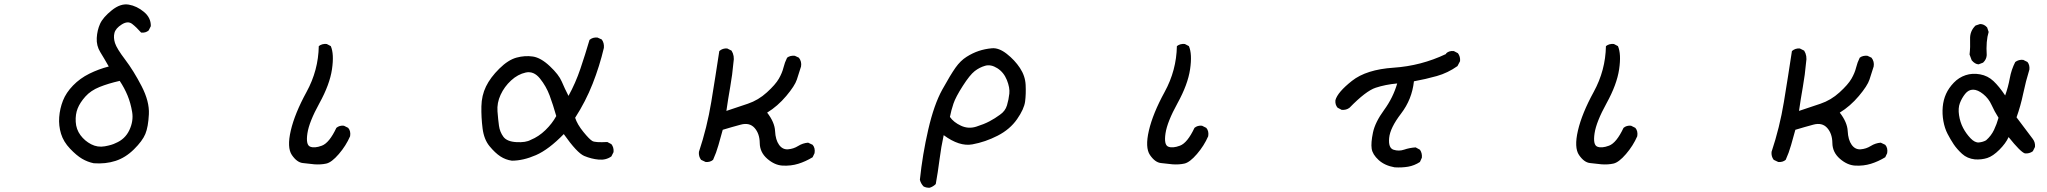

<svg xmlns="http://www.w3.org/2000/svg" viewBox="-20 -745 9540 895"><path d="M417 16Q388 10 362.5 -5Q337 -20 306.5 -52Q276 -84 264.5 -121.5Q253 -159 256 -199Q259 -239 273.5 -276Q288 -313 320.5 -346.5Q353 -380 396.5 -401.5Q440 -423 487 -435Q466 -472 447.5 -502Q429 -532 431 -568Q433 -604 446.5 -634Q460 -664 501 -697Q542 -730 580 -723.5Q618 -717 651 -689.5Q684 -662 683 -623L673 -603Q659 -591 638 -593Q616 -618 596 -633.5Q576 -649 547.5 -631Q519 -613 513.5 -591.5Q508 -570 516 -544.5Q524 -519 563.5 -467Q603 -415 640 -343.5Q677 -272 674 -212.5Q671 -153 657.5 -120.5Q644 -88 604.5 -49Q565 -10 518.5 5Q472 20 417 16ZM519 -78Q563 -96 583 -138.5Q603 -181 596 -223Q589 -265 574.5 -300Q560 -335 538 -368Q485 -356 444 -339.5Q403 -323 378 -295Q353 -267 342 -239.5Q331 -212 333 -177Q335 -142 355 -115Q375 -88 405 -72.5Q435 -57 468.5 -63Q502 -69 519 -78Z M1446 21Q1419 18 1391.5 15Q1364 12 1340.5 -22.5Q1317 -57 1335.5 -136.5Q1354 -216 1409 -316.5Q1464 -417 1466 -530Q1481 -542 1503 -540L1522 -530Q1538 -493 1527.5 -422Q1517 -351 1469 -264Q1421 -177 1413 -123.5Q1405 -70 1425.5 -61.5Q1446 -53 1480.5 -66Q1515 -79 1548 -149Q1562 -161 1583 -159L1603 -149Q1616 -134 1612 -110Q1593 -66 1559.5 -27Q1526 12 1501 17.5Q1476 23 1446 21Z M2366 4Q2337 0 2312.5 -16Q2288 -32 2262 -63.5Q2236 -95 2229.5 -146.5Q2223 -198 2224 -249Q2225 -300 2245.5 -342Q2266 -384 2307.5 -425Q2349 -466 2388 -476.5Q2427 -487 2464 -481.5Q2501 -476 2543 -436.5Q2585 -397 2598.5 -365Q2612 -333 2630 -298Q2663 -358 2685.5 -424.5Q2708 -491 2728 -559Q2743 -572 2765 -570L2785 -561Q2797 -545 2795 -522Q2775 -437 2742.5 -354.5Q2710 -272 2661 -196Q2671 -165 2699.5 -130Q2728 -95 2741.5 -87.5Q2755 -80 2811 -83L2830 -73Q2842 -58 2840 -36L2830 -16Q2805 2 2771 -1Q2737 -4 2703.5 -18Q2670 -32 2608 -120Q2538 -48 2478.5 -22Q2419 4 2366 4ZM2454 -93Q2491 -108 2522.5 -138.5Q2554 -169 2573 -204Q2558 -257 2542 -300Q2526 -343 2497 -379Q2468 -415 2431 -407Q2394 -399 2362.5 -370Q2331 -341 2313.5 -303Q2296 -265 2299 -226Q2302 -187 2306 -158.5Q2310 -130 2326.5 -107.5Q2343 -85 2387 -82.5Q2431 -80 2454 -93Z M3628 27Q3591 25 3556.5 -5Q3522 -35 3521.5 -78.5Q3521 -122 3497.5 -148.5Q3474 -175 3433 -164Q3392 -153 3349 -140Q3339 -104 3329 -68.5Q3319 -33 3304 0Q3290 12 3269 10L3248 0Q3236 -16 3238 -37Q3276 -151 3295.5 -269.5Q3315 -388 3333 -507Q3349 -521 3370 -519L3390 -509Q3405 -485 3399 -454Q3394 -397 3384 -340.5Q3374 -284 3366 -228Q3417 -245 3466 -261.5Q3515 -278 3555 -314.5Q3595 -351 3610.5 -378Q3626 -405 3632 -429.5Q3638 -454 3649 -476Q3663 -487 3685 -485L3704 -476Q3718 -458 3714 -435Q3704 -403 3694.5 -374Q3685 -345 3645 -297.5Q3605 -250 3556 -220Q3591 -175 3593 -134Q3595 -93 3611.5 -70Q3628 -47 3653.5 -49Q3679 -51 3700.5 -64.5Q3722 -78 3747 -80L3768 -70Q3781 -55 3777 -31L3768 -12Q3735 8 3701 18.5Q3667 29 3628 27Z M4314 130Q4298 131 4285 124Q4272 110 4268 93Q4280 -24 4307 -141Q4334 -258 4372.5 -327.5Q4411 -397 4434 -429.5Q4457 -462 4485.5 -480Q4514 -498 4542.5 -507.5Q4571 -517 4603.5 -520Q4636 -523 4673 -494Q4710 -465 4734.5 -428Q4759 -391 4761 -349Q4763 -307 4758.5 -272Q4754 -237 4721 -189.5Q4688 -142 4630.5 -112.5Q4573 -83 4512.5 -72Q4452 -61 4379 -115Q4367 -60 4359.5 -1Q4352 58 4342 113Q4330 125 4314 130ZM4641 -210Q4666 -227 4674 -254Q4682 -281 4685 -308.5Q4688 -336 4673.5 -372Q4659 -408 4629 -427Q4599 -446 4572.5 -438.5Q4546 -431 4523.5 -413.5Q4501 -396 4468 -344.5Q4435 -293 4424.5 -262Q4414 -231 4408 -200Q4425 -175 4459.5 -159Q4494 -143 4530.5 -154.5Q4567 -166 4592.5 -179.5Q4618 -193 4641 -210Z M5446 21Q5419 18 5391.5 15Q5364 12 5340.5 -22.5Q5317 -57 5335.5 -136.5Q5354 -216 5409 -316.5Q5464 -417 5466 -530Q5481 -542 5503 -540L5522 -530Q5538 -493 5527.5 -422Q5517 -351 5469 -264Q5421 -177 5413 -123.5Q5405 -70 5425.5 -61.5Q5446 -53 5480.5 -66Q5515 -79 5548 -149Q5562 -161 5583 -159L5603 -149Q5616 -134 5612 -110Q5593 -66 5559.5 -27Q5526 12 5501 17.5Q5476 23 5446 21Z M6481 35Q6435 27 6406.5 1Q6378 -25 6374 -52Q6370 -79 6380 -127Q6390 -175 6432 -232.5Q6474 -290 6493 -356Q6438 -351 6392.5 -336Q6347 -321 6271 -243Q6256 -231 6234 -233L6215 -243Q6203 -257 6205 -278Q6215 -315 6282 -368Q6349 -421 6476.5 -429.5Q6604 -438 6720 -493L6722 -497Q6735 -509 6757 -507L6776 -497Q6788 -481 6786 -460L6774 -437Q6729 -405 6677.5 -390.5Q6626 -376 6571 -366Q6562 -282 6511 -215.5Q6460 -149 6455.5 -102Q6451 -55 6476 -47Q6501 -39 6525.5 -47.5Q6550 -56 6579 -58L6599 -47Q6610 -31 6608 -10L6599 10Q6573 27 6544 32Q6515 37 6481 35Z M7446 21Q7419 18 7391.5 15Q7364 12 7340.5 -22.5Q7317 -57 7335.5 -136.5Q7354 -216 7409 -316.5Q7464 -417 7466 -530Q7481 -542 7503 -540L7522 -530Q7538 -493 7527.5 -422Q7517 -351 7469 -264Q7421 -177 7413 -123.5Q7405 -70 7425.5 -61.5Q7446 -53 7480.5 -66Q7515 -79 7548 -149Q7562 -161 7583 -159L7603 -149Q7616 -134 7612 -110Q7593 -66 7559.5 -27Q7526 12 7501 17.5Q7476 23 7446 21Z M8628 27Q8591 25 8556.5 -5Q8522 -35 8521.5 -78.5Q8521 -122 8497.5 -148.5Q8474 -175 8433 -164Q8392 -153 8349 -140Q8339 -104 8329 -68.5Q8319 -33 8304 0Q8290 12 8269 10L8248 0Q8236 -16 8238 -37Q8276 -151 8295.5 -269.5Q8315 -388 8333 -507Q8349 -521 8370 -519L8390 -509Q8405 -485 8399 -454Q8394 -397 8384 -340.5Q8374 -284 8366 -228Q8417 -245 8466 -261.5Q8515 -278 8555 -314.5Q8595 -351 8610.5 -378Q8626 -405 8632 -429.5Q8638 -454 8649 -476Q8663 -487 8685 -485L8704 -476Q8718 -458 8714 -435Q8704 -403 8694.5 -374Q8685 -345 8645 -297.5Q8605 -250 8556 -220Q8591 -175 8593 -134Q8595 -93 8611.5 -70Q8628 -47 8653.5 -49Q8679 -51 8700.5 -64.5Q8722 -78 8747 -80L8768 -70Q8781 -55 8777 -31L8768 -12Q8735 8 8701 18.5Q8667 29 8628 27Z M9186 -2Q9150 -6 9126 -28Q9102 -50 9087 -72.5Q9072 -95 9058.5 -121Q9045 -147 9039 -180.5Q9033 -214 9036 -247Q9039 -280 9051.5 -307.5Q9064 -335 9087.5 -359.5Q9111 -384 9142.5 -394.5Q9174 -405 9210 -398.5Q9246 -392 9272.5 -367Q9299 -342 9327 -300Q9341 -339 9348.5 -380Q9356 -421 9374 -456Q9390 -468 9411 -466L9431 -456Q9442 -442 9440 -421Q9423 -366 9411 -308.5Q9399 -251 9380 -198L9456 -97Q9468 -81 9466 -60L9456 -40Q9440 -28 9419 -30Q9399 -36 9343 -106Q9330 -77 9300 -47Q9270 -17 9243.5 -8.5Q9217 0 9186 -2ZM9238 -91Q9262 -112 9275 -139.5Q9288 -167 9296 -196Q9277 -226 9263.5 -256Q9250 -286 9224.5 -306.5Q9199 -327 9177.5 -327Q9156 -327 9140.5 -307.5Q9125 -288 9116 -264.5Q9107 -241 9112 -208Q9117 -175 9131 -148.5Q9145 -122 9165.5 -100.5Q9186 -79 9205 -81Q9224 -83 9238 -91ZM9224 -453 9203 -445Q9186 -446 9171 -464L9161 -491Q9165 -525 9163.5 -562.5Q9162 -600 9189 -626L9210 -633Q9229 -633 9243 -617L9250 -596Q9237 -554 9241 -488Q9240 -468 9224 -453Z"/></svg>

Font: Kosefont JP
Style: Regular
Weight: 400
Designer: Nozomi Seto 瀬戸のぞみ
Version: Version 3.00;June 19, 2020